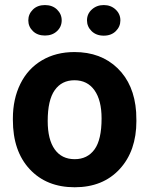

<svg xmlns="http://www.w3.org/2000/svg" viewBox="-20 -749 605 778"><path d="M32.2 -269Q32.2 -347.7 62.5 -409.2Q92.8 -470.7 149.7 -504.4Q206.5 -538.1 281.7 -538.1Q388.7 -538.1 456.3 -472.7Q523.9 -407.2 531.7 -294.9L532.7 -258.8Q532.7 -137.2 464.8 -63.7Q397 9.8 282.7 9.8Q168.5 9.8 100.3 -63.5Q32.2 -136.7 32.2 -262.7ZM173.3 -258.8Q173.3 -183.6 201.7 -143.8Q230 -104 282.7 -104Q334 -104 362.8 -143.3Q391.6 -182.6 391.6 -269Q391.6 -342.8 362.8 -383.3Q334 -423.8 281.7 -423.8Q230 -423.8 201.7 -383.5Q173.3 -343.3 173.3 -258.8ZM230 -666.5Q230 -640.6 210.9 -622.8Q191.9 -605 162.1 -605Q131.8 -605 113.3 -623Q94.7 -641.1 94.7 -666.5Q94.7 -691.9 113.3 -710.2Q131.8 -728.5 162.1 -728.5Q192.4 -728.5 211.2 -710.2Q230 -691.9 230 -666.5ZM332.5 -666.5Q332.5 -692.9 352.3 -710.7Q372.1 -728.5 400.4 -728.5Q429.2 -728.5 448.5 -710.4Q467.8 -692.4 467.8 -666.5Q467.8 -641.1 449.2 -622.8Q430.7 -604.5 400.4 -604.5Q370.1 -604.5 351.3 -622.8Q332.5 -641.1 332.5 -666.5Z"/></svg>

Font: SteelSelectRoboto
Style: Roboto-Bold
Weight: 700
Designer: Google
Version: Version 2.137; 2017